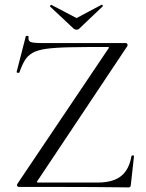

<svg xmlns="http://www.w3.org/2000/svg" viewBox="-20 -812 635 834"><path d="M55.2 -13 450.2 -600Q454 -605 453.1 -606.5Q452.2 -608 445.2 -608Q348 -608 284.1 -606.7Q220.2 -605.4 181.5 -600Q142.8 -594.6 121.6 -582.5Q100.4 -570.4 88 -550.1Q75.6 -529.8 64.2 -497.2Q63.2 -494.4 57.2 -495.8Q51.2 -497.2 52.2 -499.4L92.2 -655Q93.2 -657 99.2 -656Q105.2 -655 104.2 -653Q101.2 -635 112.2 -630Q123.2 -625 161.2 -625Q221.2 -625 308.2 -625Q395.2 -625 526.2 -625Q531.2 -625 533.3 -620.4Q535.4 -615.8 533.2 -612L143.2 -27Q139.2 -22 140.2 -20.5Q141.2 -19 148 -19Q231.4 -19 296.8 -19Q362.2 -19 402.8 -19Q447.8 -19 478.1 -31.1Q508.4 -43.2 526.4 -68.9Q544.4 -94.6 551.2 -134.6Q552.2 -136.8 557.2 -136.8Q562.2 -136.8 562.2 -134.6L548.2 -8Q548.2 -5 546.2 -1.5Q544.2 2 539.2 2Q465.2 1 382.7 0.5Q300.2 0 217.7 0Q135.2 0 61 0Q57 0 54.6 -4.5Q52.2 -9 55.2 -13ZM300.6 -687 197.6 -783.6Q195.8 -785.8 199.2 -788.8Q202.6 -791.8 203.6 -790.6L312.6 -733.4L420.6 -791Q422.6 -792.8 425.5 -789.4Q428.4 -786 425.6 -784L323.6 -687Q319.6 -683 312.6 -683Q305.6 -683 300.6 -687Z"/></svg>

Font: Cormorant Infant Light
Style: Regular
Weight: 300
Designer: Christian Thalmann (Catharsis Fonts)
Foundry: Catharsis Fonts
Version: Version 4.001